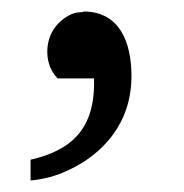

<svg xmlns="http://www.w3.org/2000/svg" viewBox="-20 -143 319 333"><path d="M123 -122C114 -122 106 -120 99 -116C79 -105 62 -84 62 -53C62 -33 70 -17 80 -7H143C146 81 103 118 33 134V170C56 168 78 162 99 152C157 125 208 72 208 -11C208 -72 186 -123 125 -123Z"/></svg>

Font: Veleka
Style: Regular
Weight: 400
Designer: Stefan Peev, Context Ltd, 2016; SIL International, 1997-2014.
Foundry: Stefan Peev, Context Ltd, 2016
Version: Version 1.000